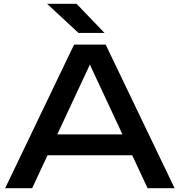

<svg xmlns="http://www.w3.org/2000/svg" viewBox="-20 -983 939 1003"><path d="M184 -172V-281H708V-172ZM532 -750 892 0H751L424 -700H475L148 0H7L367 -750ZM380 -963 526 -811H390L226 -963Z"/></svg>

Font: Unbounded
Style: Regular
Weight: 400
Designer: Luke Prowse, Jean-Baptiste Morizot, Fátima Lázaro, Florian Runge
Foundry: NaN
Version: Version 1.701;gftools[0.9.28.dev5+ged2979d]